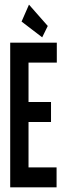

<svg xmlns="http://www.w3.org/2000/svg" viewBox="-20 -808 290 828"><path d="M24 0V-624H225V-538H103V-368H200V-282H103V-86H224V0ZM162 -647 73 -715 105 -788 186 -696Z"/></svg>

Font: Inconsolata UltraCondensed ExtraBold
Style: Regular
Weight: 800
Width: 1
Monospace: yes
Designer: Raph Levien, Cyreal, Brenton Simpson
Foundry: Raph Levien, Cyreal, Google
Version: Version 3.001; ttfautohint (v1.8.2.53-6de2)